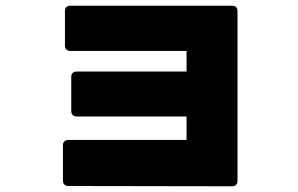

<svg xmlns="http://www.w3.org/2000/svg" viewBox="-20 -631 1040 671"><path d="M219 19 791 20C803 20 810 13 810 1V-592C810 -605 803 -611 791 -611H226C214 -611 207 -605 207 -592V-472C207 -460 214 -453 226 -453H632V-381H248C236 -381 229 -374 229 -362V-243C229 -231 236 -224 248 -224H632V-142H219C207 -142 200 -135 200 -123V0C200 12 207 19 219 19Z"/></svg>

Font: LINE Seed JP_OTF ExtraBold
Style: Regular
Weight: 800
Designer: LY Corporation & Fontrix & Fontworks
Version: Version 1.013